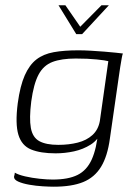

<svg xmlns="http://www.w3.org/2000/svg" viewBox="-20 -592 515 725"><path d="M201 -572H227L283 -491L363 -572H391L290 -463H268ZM183 113Q167 113 141.5 111.5Q116 110 90.5 105.5Q65 101 48.5 93.5Q32 86 33 75Q34 72 35 67Q36 62 36 60Q49 68 75 74Q101 80 129.5 83Q158 86 179 86Q238 86 273 68.5Q308 51 326.5 10Q345 -31 351 -98L366 -99Q351 -64 322.5 -46Q294 -28 259.5 -20.5Q225 -13 190 -13Q133 -13 97.5 -27.5Q62 -42 49.5 -83Q37 -124 47 -202Q56 -268 73.5 -307.5Q91 -347 117.5 -367.5Q144 -388 183 -395Q222 -402 276 -402Q298 -402 323.5 -400.5Q349 -399 374 -397Q399 -395 417.5 -393Q436 -391 444 -390Q442 -386 439.5 -371.5Q437 -357 434 -339Q431 -321 429 -305L395 -69Q386 -2 361.5 38Q337 78 294 95.5Q251 113 183 113ZM200 -45Q240 -45 273.5 -53.5Q307 -62 329 -82Q351 -102 357 -135L389 -361Q379 -364 345.5 -367.5Q312 -371 266 -371Q212 -371 178 -358Q144 -345 125.5 -310Q107 -275 98 -209Q90 -145 96.5 -109Q103 -73 128.5 -59Q154 -45 200 -45Z"/></svg>

Font: Genos Thin Light
Style: Italic
Weight: 300
Italic angle: -8°
Version: Version 1.010